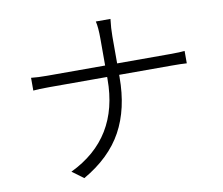

<svg xmlns="http://www.w3.org/2000/svg" viewBox="-83 -852 1144 984"><g transform="rotate(-10 488.5 -360.0)"><path d="M483.4 -659.2Q483.4 -718.8 475.6 -750H551.8Q545.9 -703.1 545.9 -659.2V-519.5H820.3Q877 -519.5 897.5 -522.5V-458Q870.1 -460 819.3 -460H545.9V-448.2Q545.9 -283.2 481.9 -166.5Q418 -49.8 278.3 30.3L218.8 -13.7Q483.4 -140.6 483.4 -448.2V-460H184.6Q123 -460 98.6 -457V-523.4Q131.8 -519.5 182.6 -519.5H483.4Z"/></g></svg>

Font: Min Sans Light
Style: Regular
Weight: 300
Designer: Jinseong-Kim, NotoSansCJK, Nunito
Foundry: Jinseong-Kim
Version: Version 1.400;Glyphs 3.1.2 (3151)